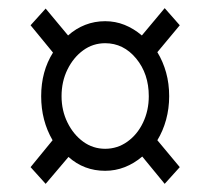

<svg xmlns="http://www.w3.org/2000/svg" viewBox="-20 -594 517 471"><path d="M92 -143 55 -184 109 -250Q81 -298 81 -358Q81 -419 110 -465L55 -532L92 -573L147 -507Q166 -524 189 -533Q212 -542 238 -542Q263 -542 285.5 -533Q308 -524 328 -507L384 -574L421 -532L366 -466Q380 -443 387.5 -416Q395 -389 395 -358Q395 -328 387.5 -300.5Q380 -273 366 -250L421 -184L384 -143L329 -210Q309 -193 286 -184Q263 -175 238 -175Q186 -175 148 -209ZM238 -229Q268 -229 292.5 -246.5Q317 -264 331 -293.5Q345 -323 345 -358Q345 -413 314 -450.5Q283 -488 238 -488Q208 -488 184 -470.5Q160 -453 145.5 -423.5Q131 -394 131 -358Q131 -323 145.5 -293.5Q160 -264 184 -246.5Q208 -229 238 -229Z"/></svg>

Font: Noto Serif Condensed
Style: Regular
Weight: 400
Width: 3
Designer: Monotype Design Team
Foundry: Monotype Imaging Inc.
Version: Version 2.013; ttfautohint (v1.8.4.7-5d5b)